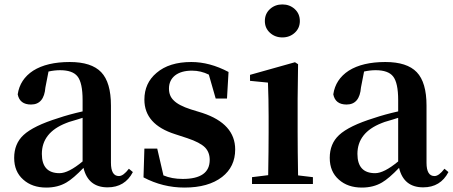

<svg xmlns="http://www.w3.org/2000/svg" viewBox="-20 -831 2047 867"><path d="M353 -299 331 -292 311 -286Q289 -280 278 -275Q169 -232 169 -136Q169 -49 249 -49Q289 -49 353 -102ZM580 -54Q544 15 466 15Q378 15 357 -73Q311 -25 280 -7Q241 16 189 16Q125 16 85 -20Q44 -56 44 -118Q44 -182 86 -221Q131 -263 244 -298Q291 -314 353 -328V-379Q353 -457 330 -486Q308 -514 251 -514Q226 -514 199 -508L185 -436Q179 -359 120 -359Q69 -359 60 -405Q70 -473 130 -512Q192 -551 295 -551Q393 -551 437 -505Q481 -459 481 -354V-96Q481 -36 517 -36Q537 -36 562 -69Z M894 -321Q1042 -272 1042 -156Q1042 -78 983 -32Q921 16 813 16Q715 16 628 -30L632 -160H690L718 -39Q756 -23 805 -23Q927 -23 927 -109Q927 -143 906 -165Q883 -188 826 -207L771 -225Q632 -269 632 -381Q632 -456 687 -502Q744 -551 844 -551Q927 -551 1012 -506L1005 -386H954L923 -494Q887 -512 847 -512Q798 -512 770 -490Q743 -468 743 -431Q743 -398 764 -378Q786 -355 842 -337Z M1199 -683Q1176 -704 1176 -736Q1176 -769 1199 -790Q1222 -811 1255 -811Q1288 -811 1311 -790Q1334 -769 1334 -736Q1334 -704 1311 -683Q1288 -662 1255 -662Q1222 -662 1199 -683ZM1393 -31V0H1118V-31L1191 -40Q1193 -154 1193 -235V-306Q1193 -383 1190 -458L1109 -466V-493L1312 -550L1326 -541L1324 -385V-235Q1324 -153 1326 -39Z M1778 -299 1756 -292 1736 -286Q1714 -280 1703 -275Q1594 -232 1594 -136Q1594 -49 1674 -49Q1714 -49 1778 -102ZM2005 -54Q1969 15 1891 15Q1803 15 1782 -73Q1736 -25 1705 -7Q1666 16 1614 16Q1550 16 1510 -20Q1469 -56 1469 -118Q1469 -182 1511 -221Q1556 -263 1669 -298Q1716 -314 1778 -328V-379Q1778 -457 1755 -486Q1733 -514 1676 -514Q1651 -514 1624 -508L1610 -436Q1604 -359 1545 -359Q1494 -359 1485 -405Q1495 -473 1555 -512Q1617 -551 1720 -551Q1818 -551 1862 -505Q1906 -459 1906 -354V-96Q1906 -36 1942 -36Q1962 -36 1987 -69Z"/></svg>

Font: `n[OS CN
Style: <[WOS[P|ûg*[NI>           
Weight: 700
Designer: Ryoko NISHIZUKA ¬âXZm¬º[P (kana & ideographs); Frank Grie√ühammer (Latin, Greek & Cyrillic); Wenlong ZHANG _ e¬á¬ü¬ô (b
Foundry: Adobe Systems Incorporated
Version: Version 1.00 April 7, 2017, initial release